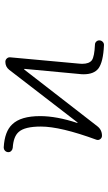

<svg xmlns="http://www.w3.org/2000/svg" viewBox="208 -804 583 1040"><g transform="rotate(90 500.0 -284.5)"><path d="M664.1 -519.5Q683.6 -544.9 715.8 -544.9Q727.5 -544.9 734.4 -535.2Q741.2 -525.4 737.3 -514.6Q666 -320.3 666 -213.9Q666 -126 695.3 -93.8Q719.7 -65.4 781.2 -61.5Q791 -60.5 797.9 -53.7Q804.7 -46.9 804.7 -38.1Q804.7 -26.4 795.9 -18.6Q789.1 -12.7 780.3 -12.7Q779.3 -12.7 778.3 -12.7Q692.4 -17.6 654.3 -58.6Q609.4 -104.5 609.4 -210Q609.4 -298.8 646.5 -411.1Q646.5 -412.1 645.5 -412.6Q644.5 -413.1 643.6 -412.1L358.4 -42Q341.8 -21.5 315.4 -21.5Q304.7 -21.5 297.4 -29.3Q290 -37.1 291 -47.9L325.2 -420.9Q326.2 -429.7 326.2 -437.5Q326.2 -475.6 306.6 -490.2Q287.1 -503.9 222.7 -506.8Q212.9 -506.8 206.1 -513.7Q199.2 -520.5 199.2 -530.3Q199.2 -541 207 -548.8Q213.9 -555.7 223.6 -555.7Q224.6 -555.7 224.6 -555.7Q316.4 -551.8 351.6 -525.4Q382.8 -501 382.8 -445.3Q382.8 -432.6 380.9 -418L353.5 -125Q353.5 -124 355 -123.5Q356.4 -123 357.4 -124Z"/></g></svg>

Font: Rounded-X Mgen+ 1m light
Style: Regular
Weight: 200
Designer: [Source Han Sans]
Ryoko NISHIZUKA  (kana & ideographs); Paul D. Hunt (Latin, Greek & Cyrillic); Wenlong ZHANG  (bopomofo
Version: Version 1.059.20150602